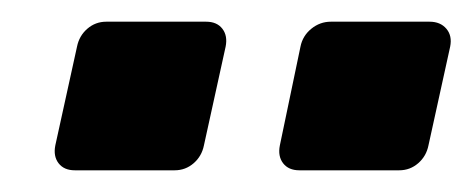

<svg xmlns="http://www.w3.org/2000/svg" viewBox="-20 -764 436 177"><path d="M256 -607Q246 -607 241 -613.5Q236 -620 238 -630L257 -721Q259 -731 267 -737.5Q275 -744 285 -744H376Q386 -744 391.5 -737.5Q397 -731 395 -721L375 -630Q373 -620 365.5 -613.5Q358 -607 348 -607ZM49 -607Q39 -607 34 -613.5Q29 -620 31 -630L51 -721Q53 -731 60.5 -737.5Q68 -744 78 -744H170Q180 -744 185 -737.5Q190 -731 188 -721L168 -630Q166 -620 158.5 -613.5Q151 -607 141 -607Z"/></svg>

Font: Rubik Light
Style: Bold Italic
Weight: 700
Italic angle: -12°
Version: Version 2.104